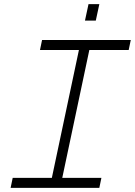

<svg xmlns="http://www.w3.org/2000/svg" viewBox="-20 -902 648 922"><path d="M31 0 41 -48H229L359 -662H172L182 -710H608L598 -662H409L279 -48H467L457 0ZM388 -803 405 -882H457L440 -803Z"/></svg>

Font: Geist Mono ExtraLight
Style: Italic
Weight: 200
Italic angle: -12°
Monospace: yes
Designer: Basement.studio, Andrés Briganti, Mateo Zaragoza
Foundry: Basement.studio, Vercel, Andrés Briganti, Guido Ferreyra, Mateo Zaragoza
Version: Version 1.500; ttfautohint (v1.8.4.7-5d5b)